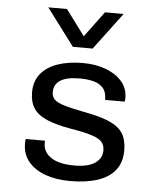

<svg xmlns="http://www.w3.org/2000/svg" viewBox="-54 -802 708 859"><g transform="rotate(5 300.0 -373.0)"><path d="M292.5 10Q229.5 10 181 -7.6Q132.5 -25.2 105 -58.5Q77.5 -91.8 77.5 -138Q77.5 -140.8 77.5 -146.8Q77.5 -152.8 78.5 -160H165V-149.8Q165 -108 201.5 -84.4Q238 -60.8 305.5 -60.8Q366.8 -60.8 398.1 -82.1Q429.5 -103.5 429.5 -139Q429.5 -162 416.9 -176.9Q404.2 -191.8 370.8 -202.6Q337.2 -213.5 274.2 -223.8Q207.2 -235.5 166.2 -253.4Q125.2 -271.2 107 -299.6Q88.8 -328 88.8 -370.5Q88.8 -420.5 115.6 -453.9Q142.5 -487.2 191.1 -504.1Q239.8 -521 304.8 -521Q362 -521 407.4 -503.9Q452.8 -486.8 479.8 -456.1Q506.8 -425.5 506.8 -383Q506.8 -380.2 506.8 -376.1Q506.8 -372 505 -365.2H417.5Q417.5 -400.8 401 -419.1Q384.5 -437.5 357.1 -444.2Q329.8 -451 296.5 -451Q181 -451 181 -379.2Q181 -359.8 192.9 -347.2Q204.8 -334.8 236.4 -325Q268 -315.2 327.2 -303.5Q399.8 -290.5 442.5 -271.9Q485.2 -253.2 503.9 -223.8Q522.5 -194.2 522.5 -147.2Q522.5 -93.8 495.2 -59Q468 -24.2 416.6 -7.1Q365.2 10 292.5 10ZM466.5 -755.5 341.8 -589.2H253L128.2 -755.5H212L324.8 -603.8H270L382.8 -755.5Z"/></g></svg>

Font: Chivo Mono Medium
Style: Regular
Weight: 500
Monospace: yes
Designer: Hector Gatti
Foundry: Omnibus-Type
Version: Version 1.008